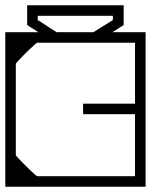

<svg xmlns="http://www.w3.org/2000/svg" viewBox="-40 -708 572 728"><path d="M-20 -279H20V-120Q20 -118.5 27.8 -110Q35.5 -101.5 47 -89.8Q58.5 -78 70.5 -66.5Q82.5 -55 91 -47.5Q99.5 -40 101 -40Q101 -40 101 -40Q101 -40 101 -40Q101 -40 101 -40Q101 -40 101 -40Q107 -40 123.2 -40Q139.5 -40 160.2 -40Q181 -40 201.2 -40Q221.5 -40 235.5 -40Q249.5 -40 252 -40Q252 -30.5 252 -20.2Q252 -10 252 0Q252 0 252 0Q252 0 252 0Q252 0 252 0Q252 0 252 0Q252 0 252 0Q252 0 232.2 0Q212.5 0 181.8 0Q151 0 116 0Q81 0 50.2 0Q19.5 0 -0.2 0Q-20 0 -20 0Q-20 0 -20 0Q-20 0 -20 0Q-20 0 -20 0Q-20 0 -20 0Q-20 0 -20 -14Q-20 -28 -20 -52Q-20 -76 -20 -105.5Q-20 -135 -20 -166.2Q-20 -197.5 -20 -227Q-20 -256.5 -20 -279ZM-20 -307Q-20 -330 -20 -359Q-20 -388 -20 -419.5Q-20 -451 -20 -480.5Q-20 -510 -20 -534Q-20 -558 -20 -572Q-20 -586 -20 -586Q-20 -586 -20 -586Q-20 -586 -20 -586Q-20 -586 -20 -586Q-20 -586 -20 -586Q-20 -586 -0.2 -586Q19.5 -586 50.2 -586Q81 -586 116 -586Q151 -586 181.8 -586Q212.5 -586 232.2 -586Q252 -586 252 -586Q252 -586 252 -586Q252 -586 252 -586Q252 -586 252 -586Q252 -586 252 -586Q252 -586 252 -586Q252 -576.5 252 -566.2Q252 -556 252 -546Q249.5 -546 235.5 -546Q221.5 -546 201.2 -546Q181 -546 160.2 -546Q139.5 -546 123.2 -546Q107 -546 101 -546Q101 -546 101 -546Q101 -546 101 -546Q101 -546 101 -546Q101 -546 101 -546Q99.5 -546 91 -538.5Q82.5 -531 70.5 -519.5Q58.5 -508 47 -496.2Q35.5 -484.5 27.8 -476Q20 -467.5 20 -466V-307ZM-20 -188V-398H20Q20 -398 20 -382.2Q20 -366.5 20 -345.5Q20 -324.5 20 -308.8Q20 -293 20 -293Q20 -293 20 -293Q20 -293 20 -293Q20 -293 20 -293Q20 -293 20 -293Q20 -293 20 -277.2Q20 -261.5 20 -240.5Q20 -219.5 20 -203.8Q20 -188 20 -188ZM512 -249Q512 -249 512 -231Q512 -213 512 -184.8Q512 -156.5 512 -124.5Q512 -92.5 512 -64.2Q512 -36 512 -18Q512 0 512 0Q512 0 512 0Q512 0 512 0Q512 0 512 0Q512 0 512 0Q512 0 492.2 0Q472.5 0 441.8 0Q411 0 376 0Q341 0 310.2 0Q279.5 0 259.8 0Q240 0 240 0Q240 0 240 0Q240 0 240 0Q240 0 240 0Q240 0 240 0Q240 0 240 0Q240 -10 240 -20.2Q240 -30.5 240 -40Q240 -40 263.5 -40Q287 -40 321.5 -40Q356 -40 390.5 -40Q425 -40 448.5 -40Q472 -40 472 -40Q472 -40 472 -40Q472 -40 472 -40Q472 -40 472 -40Q472 -40 472 -40Q472 -40 472 -40Q472 -40 472 -40Q472 -40 472 -40Q472 -40 472 -40Q472 -40 472 -40Q472 -40 472 -40Q472 -40 472 -40Q472 -40 472 -61Q472 -82 472 -113.2Q472 -144.5 472 -175.8Q472 -207 472 -228Q472 -249 472 -249ZM512 -337H472Q472 -337 472 -358Q472 -379 472 -410.2Q472 -441.5 472 -472.8Q472 -504 472 -525Q472 -546 472 -546Q472 -546 472 -546Q472 -546 472 -546Q472 -546 472 -546Q472 -546 472 -546Q472 -546 472 -546Q472 -546 472 -546Q472 -546 472 -546Q472 -546 472 -546Q472 -546 472 -546Q472 -546 472 -546Q472 -546 472 -546Q472 -546 448.5 -546Q425 -546 390.5 -546Q356 -546 321.5 -546Q287 -546 263.5 -546Q240 -546 240 -546Q240 -556 240 -566.2Q240 -576.5 240 -586Q240 -586 240 -586Q240 -586 240 -586Q240 -586 240 -586Q240 -586 240 -586Q240 -586 240 -586Q240 -586 259.8 -586Q279.5 -586 310.2 -586Q341 -586 376 -586Q411 -586 441.8 -586Q472.5 -586 492.2 -586Q512 -586 512 -586Q512 -586 512 -586Q512 -586 512 -586Q512 -586 512 -586Q512 -586 512 -586Q512 -586 512 -568Q512 -550 512 -521.8Q512 -493.5 512 -461.5Q512 -429.5 512 -401.2Q512 -373 512 -355Q512 -337 512 -337ZM275 -311Q275 -313 275.2 -313.8Q275.5 -314.5 276.2 -314.8Q277 -315 279 -315Q279 -315 299.5 -315Q320 -315 350.5 -315Q381 -315 411.5 -315Q442 -315 462.5 -315Q483 -315 483 -315Q483 -315 483 -315Q483 -315 483 -315Q483 -315 483 -315Q483 -315 483 -315Q483 -315 483 -315Q485 -315 485.8 -314.8Q486.5 -314.5 486.8 -313.8Q487 -313 487 -311Q487 -311 487 -307.8Q487 -304.5 487 -299.8Q487 -295 487 -290.2Q487 -285.5 487 -282.2Q487 -279 487 -279Q487 -276 486.5 -275.5Q486 -275 483 -275Q483 -275 483 -275Q483 -275 483 -275Q483 -275 483 -275Q483 -275 483 -275Q483 -275 483 -275Q483 -275 462.5 -275Q442 -275 411.5 -275Q381 -275 350.5 -275Q320 -275 299.5 -275Q279 -275 279 -275Q277 -275 276.2 -275.2Q275.5 -275.5 275.2 -276.2Q275 -277 275 -279Q275 -279 275 -287Q275 -295 275 -303Q275 -311 275 -311ZM512 -98H472Q472 -98 472 -137.8Q472 -177.5 472 -268Q472 -268 472 -270.5Q472 -273 472 -273Q472 -273 472 -275.5Q472 -278 472 -278Q472 -376.5 472 -422.2Q472 -468 472 -468H512ZM308 -582Q308 -582 316 -587Q324 -592 336 -599.5Q348 -607 360 -614.5Q372 -622 380 -627Q388 -632 388 -632Q388 -632 388 -632Q388 -632 388 -632Q388 -632 388 -636Q388 -640 388 -644Q388 -648 388 -648Q372.5 -648 358.5 -648Q344.5 -648 331.2 -648Q318 -648 304.5 -648Q291 -648 276.5 -648Q262 -648 246 -648Q229.5 -648 215 -648Q200.5 -648 187 -648Q173.5 -648 160 -648Q146.5 -648 132.5 -648Q118.5 -648 103 -648Q103 -648 103 -644Q103 -640 103 -636Q103 -632 103 -632Q103 -632 103 -632Q103 -632 103 -632Q103 -632 111 -627Q119 -622 130.5 -614.5Q142 -607 153.5 -599.5Q165 -592 173 -587Q181 -582 181 -582L126 -573Q126 -573 116.5 -579Q107 -585 94.5 -593Q82 -601 72.5 -607Q63 -613 63 -613Q63 -613 63 -613Q63 -613 63 -613Q63 -613 63 -624.2Q63 -635.5 63 -650.5Q63 -665.5 63 -676.8Q63 -688 63 -688Q98.5 -688 124.2 -688Q150 -688 168.2 -688Q186.5 -688 199.8 -688Q213 -688 224 -688Q235 -688 246 -688Q256 -688 268 -688Q280 -688 295 -688Q310 -688 329.2 -688Q348.5 -688 373.2 -688Q398 -688 429 -688Q429 -688 429 -676.8Q429 -665.5 429 -650.5Q429 -635.5 429 -624.2Q429 -613 429 -613Q429 -613 429 -613Q429 -613 429 -613Q429 -613 419.5 -607Q410 -601 397.5 -593Q385 -585 375.5 -579Q366 -573 366 -573Z"/></svg>

Font: Honk
Style: Regular
Weight: 400
Designer: Noopur Datye & Yesha Goshar
Foundry: Ek Type
Version: Version 1.000